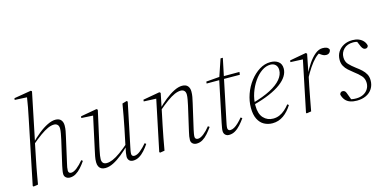

<svg xmlns="http://www.w3.org/2000/svg" viewBox="-72 -1141 3108 1548"><g transform="rotate(-15 1482.0 -367.0)"><path d="M54 6 48 0 157 -531Q167 -578 175.5 -624Q184 -670 191 -717L202 -702L87 -708L89 -722L232 -746L240 -739L158 -341L156 -334L129 -201Q122 -168 116 -135.5Q110 -103 104 -69.5Q98 -36 92 0ZM356 12Q337 12 323.5 0.5Q310 -11 310 -30Q310 -44 313 -60.5Q316 -77 320 -97L367 -302Q372 -326 376.5 -349.5Q381 -373 381 -390Q381 -412 370 -423Q359 -434 341 -434Q317 -434 289 -421.5Q261 -409 224.5 -383Q188 -357 140 -316L139 -332H143Q180 -370 218.5 -401Q257 -432 294.5 -450.5Q332 -469 362 -469Q393 -469 408 -451.5Q423 -434 423 -405Q423 -382 419 -360.5Q415 -339 409 -313L362 -104Q358 -89 355.5 -73.5Q353 -58 353 -46Q353 -35 359 -29Q365 -23 376 -23Q397 -23 424.5 -44.5Q452 -66 480 -100L491 -91Q473 -64 451.5 -40Q430 -16 406.5 -2Q383 12 356 12Z M652 12Q632 12 618.5 4.5Q605 -3 598 -17.5Q591 -32 591 -53Q591 -77 596 -102Q601 -127 607 -154L667 -431L673 -422L568 -428L570 -442L705 -466L714 -458L649 -166Q646 -149 642 -131Q638 -113 635.5 -96Q633 -79 633 -67Q633 -46 643 -35Q653 -24 673 -24Q696 -24 724.5 -36Q753 -48 790 -74.5Q827 -101 875 -143L879 -128H874Q834 -87 795 -55.5Q756 -24 720 -6Q684 12 652 12ZM884 12Q863 12 851.5 -0.5Q840 -13 840 -33Q840 -45 843 -63Q846 -81 853 -113V-115L883 -259Q893 -308 901.5 -355Q910 -402 919 -455L957 -466L964 -459L890 -103Q887 -88 884 -73Q881 -58 881 -45Q881 -34 887 -28.5Q893 -23 903 -23Q926 -23 953 -44.5Q980 -66 1009 -100L1020 -91Q1002 -64 980.5 -40Q959 -16 935 -2Q911 12 884 12Z M1110 6 1104 0 1194 -431 1202 -422 1089 -427 1090 -441 1230 -466 1239 -458 1215 -341 1214 -335 1186 -201Q1175 -151 1166.5 -102.5Q1158 -54 1148 0ZM1414 12Q1394 12 1381 0.5Q1368 -11 1368 -30Q1368 -44 1370.5 -60.5Q1373 -77 1378 -97L1425 -302Q1430 -326 1434.5 -349.5Q1439 -373 1439 -390Q1439 -412 1428 -423Q1417 -434 1399 -434Q1375 -434 1346.5 -421.5Q1318 -409 1282 -383Q1246 -357 1198 -316L1196 -332H1200Q1237 -370 1276 -401Q1315 -432 1352 -450.5Q1389 -469 1419 -469Q1451 -469 1466 -451.5Q1481 -434 1481 -405Q1481 -382 1477 -360.5Q1473 -339 1467 -313L1419 -104Q1416 -89 1413 -73.5Q1410 -58 1410 -46Q1410 -35 1416.5 -29Q1423 -23 1434 -23Q1455 -23 1482.5 -44.5Q1510 -66 1537 -100L1549 -91Q1530 -64 1509 -40Q1488 -16 1464.5 -2Q1441 12 1414 12Z M1616 -435 1618 -451 1740 -461V-457H1896L1893 -434L1740 -435H1738ZM1685 12Q1665 12 1653 0Q1641 -12 1641 -32Q1641 -44 1644 -60.5Q1647 -77 1651 -98L1723 -443L1777 -602H1796L1692 -103Q1689 -88 1686 -73Q1683 -58 1683 -45Q1683 -35 1689 -29Q1695 -23 1704 -23Q1720 -23 1737 -32.5Q1754 -42 1773 -60Q1792 -78 1810 -100L1822 -91Q1803 -64 1781.5 -40Q1760 -16 1736 -2Q1712 12 1685 12Z M2048 12Q2010 12 1978.5 -5Q1947 -22 1928.5 -59Q1910 -96 1910 -152Q1910 -210 1930 -266.5Q1950 -323 1985 -368.5Q2020 -414 2064 -441.5Q2108 -469 2156 -469Q2197 -469 2222.5 -449.5Q2248 -430 2248 -391Q2248 -360 2229.5 -329.5Q2211 -299 2173 -270.5Q2135 -242 2076 -216.5Q2017 -191 1936 -170L1933 -186Q2027 -212 2088 -244Q2149 -276 2179.5 -313Q2210 -350 2210 -389Q2210 -417 2194 -433Q2178 -449 2151 -449Q2114 -449 2078.5 -424.5Q2043 -400 2014 -358Q1985 -316 1967.5 -265Q1950 -214 1950 -161Q1950 -92 1982 -57.5Q2014 -23 2063 -23Q2091 -23 2115.5 -33.5Q2140 -44 2161.5 -63Q2183 -82 2201 -105L2212 -96Q2197 -72 2179 -52Q2161 -32 2140.5 -17.5Q2120 -3 2097 4.5Q2074 12 2048 12Z M2418 -261 2412 -287H2419Q2443 -337 2471 -378Q2499 -419 2529.5 -444Q2560 -469 2592 -469Q2614 -469 2627 -463Q2640 -457 2646 -443Q2645 -428 2635 -418Q2625 -408 2608 -408Q2594 -408 2582 -414Q2570 -420 2555 -432L2542 -443L2570 -449V-443Q2544 -433 2518.5 -407.5Q2493 -382 2468 -345Q2443 -308 2418 -261ZM2329 0 2418 -431 2425 -422 2313 -427 2315 -441 2452 -466 2461 -458 2429 -297 2428 -288 2410 -201Q2400 -151 2391 -102.5Q2382 -54 2372 0L2333 6Z M2752 12Q2721 12 2696.5 3.5Q2672 -5 2656.5 -23.5Q2641 -42 2634 -69Q2635 -79 2641.5 -85.5Q2648 -92 2657 -92Q2670 -92 2677 -85.5Q2684 -79 2688 -67L2712 -3L2683 -22Q2699 -13 2715 -10Q2731 -7 2751 -7Q2785 -7 2810.5 -20Q2836 -33 2850 -55.5Q2864 -78 2864 -106Q2864 -142 2842 -166.5Q2820 -191 2786 -216Q2764 -233 2744.5 -250.5Q2725 -268 2713 -290Q2701 -312 2701 -341Q2701 -379 2719 -407.5Q2737 -436 2768.5 -452.5Q2800 -469 2841 -469Q2870 -469 2892.5 -460Q2915 -451 2930 -434.5Q2945 -418 2950 -396Q2949 -386 2942.5 -380.5Q2936 -375 2927 -375Q2916 -375 2908.5 -381.5Q2901 -388 2894 -402L2871 -456L2898 -437Q2887 -442 2873.5 -446Q2860 -450 2843 -450Q2792 -450 2764 -421.5Q2736 -393 2736 -354Q2736 -317 2757.5 -294Q2779 -271 2811 -247Q2836 -229 2856 -210.5Q2876 -192 2888 -170Q2900 -148 2900 -118Q2900 -79 2881 -49Q2862 -19 2828.5 -3.5Q2795 12 2752 12Z"/></g></svg>

Font: Source Serif 4 48pt Light
Style: Italic
Weight: 300
Italic angle: -12°
Designer: Frank Grießhammer
Foundry: Adobe Systems Incorporated
Version: Version 4.004;hotconv 1.0.116;makeotfexe 2.5.65601